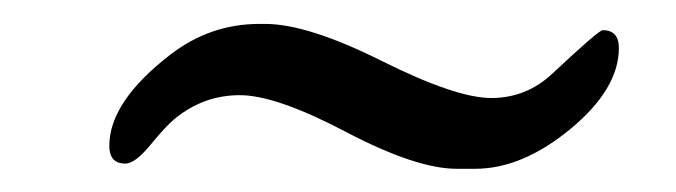

<svg xmlns="http://www.w3.org/2000/svg" viewBox="-20 -406 574 163"><path d="M383.3 -262.7H367.7Q333.5 -262.7 273.9 -293.9Q214.4 -325.2 183.6 -325.2Q152.8 -325.2 128.4 -305.2Q121.1 -299.3 107.9 -283.2Q94.7 -267.1 86.4 -267.1Q72.8 -267.1 72.8 -282.2Q72.8 -319.8 125 -359.9Q158.7 -385.7 200.2 -385.7H205.1Q241.2 -385.7 304.2 -354.2Q367.2 -322.8 397 -322.8Q426.8 -322.8 448.7 -343.3Q488.3 -380.4 491.7 -380.4Q505.4 -380.4 505.4 -365.2Q505.4 -330.6 464.4 -296.6Q423.3 -262.7 383.3 -262.7Z"/></svg>

Font: Averia Serif Libre Light
Style: Italic
Weight: 300
Italic angle: -8.5°
Version: Version 1.002